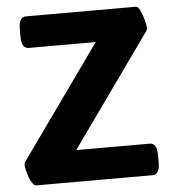

<svg xmlns="http://www.w3.org/2000/svg" viewBox="-51 -747 718 794"><g transform="rotate(-5 308.0 -350.0)"><path d="M543 -700Q551 -700 559.5 -682.5Q568 -665 574 -643Q580 -621 580 -608Q580 -602 579 -600L245 -131H550Q580 -131 580 -81V-50Q580 0 550 0H66Q58 0 48.5 -16.5Q39 -33 33 -54.5Q27 -76 27 -89Q27 -95 29 -99L364 -569H86Q56 -569 56 -619V-650Q56 -700 86 -700Z"/></g></svg>

Font: Asap VF Beta
Style: Regular
Weight: 400
Designer: Pablo Cosgaya
Foundry: Pablo Cosgaya
Version: Version 1.007